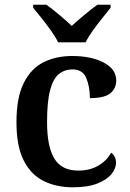

<svg xmlns="http://www.w3.org/2000/svg" viewBox="-20 -786 552 816"><path d="M290 10Q219 10 165 -17Q111 -44 80.5 -104.5Q50 -165 50 -266Q50 -373 81.5 -434.5Q113 -496 166 -522Q219 -548 286 -548Q368 -548 421 -520Q474 -492 474 -444Q474 -411 449.5 -390Q425 -369 362 -369Q362 -418 346.5 -454.5Q331 -491 288 -491Q255 -491 230.5 -471.5Q206 -452 193 -403Q180 -354 180 -267Q180 -163 211 -112Q242 -61 313 -61Q362 -61 398.5 -82.5Q435 -104 452 -137Q473 -123 473 -94Q473 -70 453.5 -46Q434 -22 393.5 -6Q353 10 290 10ZM227 -606Q216 -629 197 -655.5Q178 -682 157.5 -708Q137 -734 121 -753V-766H177Q201 -749 232 -723Q263 -697 285 -676Q308 -697 339 -723Q370 -749 394 -766H450V-753Q435 -734 414 -708Q393 -682 374 -655.5Q355 -629 344 -606Z"/></svg>

Font: Noto Serif Hentaigana SemiBold
Style: Regular
Weight: 600
Designer: Kazuhiro Yamada
Foundry: nipponia
Version: Version 1.000; ttfautohint (v1.8.4.7-5d5b)